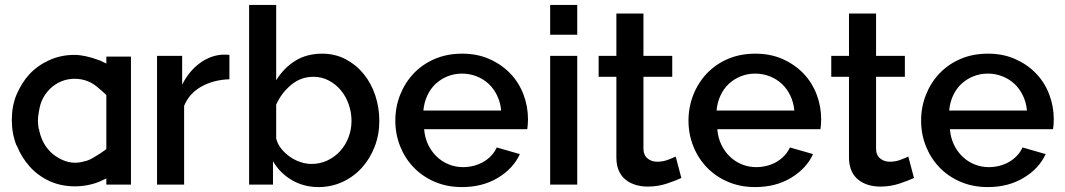

<svg xmlns="http://www.w3.org/2000/svg" viewBox="-20 -750 4325 780"><path d="M285 7Q228 7 182 -14Q134 -36 101 -73Q67 -111 48 -159H47Q28 -207 28 -262Q28 -320 47 -365Q69 -416 100 -449Q134 -485 181 -506Q228 -527 282 -527Q325 -527 384 -505Q392 -502 399 -498L412 -492V-520H512V0H412V-25L399 -19Q377 -8 354 -2Q320 7 285 7ZM138 -222 139 -221Q143 -202 151 -183Q163 -155 185 -133Q204 -114 232 -101Q258 -89 283 -89Q285 -89 287 -89Q304 -89 324 -95H325Q342 -99 360 -110Q389 -127 409 -142L412 -145V-363L410 -366Q392 -383 372 -399Q356 -412 339 -419Q313 -430 283 -430Q254 -430 228 -419Q202 -408 182 -388Q161 -367 149 -339Q140 -317 135 -276Q134 -267 134 -259Q135 -238 137 -228V-227L139 -225V-222Z M912 -428Q848 -426 798.5 -398.5Q749 -371 728 -320V0H618V-523H720V-406Q747 -460 790.5 -492.5Q834 -525 884 -528Q894 -528 900.5 -528Q907 -528 912 -527Z M1274 10Q1214 10 1165.5 -18.5Q1117 -47 1089 -95V0H992V-730H1102V-424Q1133 -474 1179.5 -503Q1226 -532 1289 -532Q1341 -532 1384 -509.5Q1427 -487 1457.5 -449.5Q1488 -412 1504.5 -362.5Q1521 -313 1521 -259Q1521 -203 1502 -154Q1483 -105 1450 -68.5Q1417 -32 1371.5 -11Q1326 10 1274 10ZM1245 -84Q1281 -84 1311 -98.5Q1341 -113 1362.5 -137Q1384 -161 1396 -192.5Q1408 -224 1408 -259Q1408 -294 1396.5 -326.5Q1385 -359 1364.5 -383.5Q1344 -408 1315.5 -423Q1287 -438 1253 -438Q1202 -438 1162.5 -405Q1123 -372 1102 -325V-187Q1108 -164 1123 -145.5Q1138 -127 1158 -113Q1178 -99 1201 -91.5Q1224 -84 1245 -84Z M1857 10Q1796 10 1746 -11.5Q1696 -33 1660.5 -70Q1625 -107 1605.5 -156Q1586 -205 1586 -260Q1586 -315 1605.5 -364.5Q1625 -414 1660.5 -451.5Q1696 -489 1746 -510.5Q1796 -532 1858 -532Q1919 -532 1968.5 -510Q2018 -488 2053 -451.5Q2088 -415 2106.5 -366.5Q2125 -318 2125 -265Q2125 -253 2124 -242.5Q2123 -232 2122 -225H1703Q1706 -190 1719.5 -162Q1733 -134 1754.5 -113.5Q1776 -93 1803.5 -82Q1831 -71 1861 -71Q1883 -71 1904.5 -76.5Q1926 -82 1944 -92.5Q1962 -103 1976 -118Q1990 -133 1998 -151L2092 -124Q2065 -65 2002.5 -27.5Q1940 10 1857 10ZM2016 -301Q2013 -334 1999.5 -362Q1986 -390 1965 -409.5Q1944 -429 1916 -440Q1888 -451 1857 -451Q1826 -451 1798.5 -440Q1771 -429 1750 -409.5Q1729 -390 1716 -362Q1703 -334 1700 -301Z M2215 0V-523H2325V0ZM2215 -609V-730H2325V-609Z M2748 -27Q2727 -17 2690 -4.5Q2653 8 2611 8Q2585 8 2562 1Q2539 -6 2521.5 -20Q2504 -34 2494 -56.5Q2484 -79 2484 -111V-438H2412V-523H2484V-695H2594V-523H2711V-438H2594V-146Q2594 -120 2611 -106Q2627 -93 2650 -93Q2673 -93 2694 -101Q2715 -109 2725 -114Z M3048 10Q2987 10 2937 -11.5Q2887 -33 2851.5 -70Q2816 -107 2796.5 -156Q2777 -205 2777 -260Q2777 -315 2796.5 -364.5Q2816 -414 2851.5 -451.5Q2887 -489 2937 -510.5Q2987 -532 3049 -532Q3110 -532 3159.5 -510Q3209 -488 3244 -451.5Q3279 -415 3297.5 -366.5Q3316 -318 3316 -265Q3316 -253 3315 -242.5Q3314 -232 3313 -225H2894Q2897 -190 2910.5 -162Q2924 -134 2945.5 -113.5Q2967 -93 2994.5 -82Q3022 -71 3052 -71Q3074 -71 3095.5 -76.5Q3117 -82 3135 -92.5Q3153 -103 3167 -118Q3181 -133 3189 -151L3283 -124Q3256 -65 3193.5 -27.5Q3131 10 3048 10ZM3207 -301Q3204 -334 3190.5 -362Q3177 -390 3156 -409.5Q3135 -429 3107 -440Q3079 -451 3048 -451Q3017 -451 2989.5 -440Q2962 -429 2941 -409.5Q2920 -390 2907 -362Q2894 -334 2891 -301Z M3693 -27Q3672 -17 3635 -4.5Q3598 8 3556 8Q3530 8 3507 1Q3484 -6 3466.5 -20Q3449 -34 3439 -56.5Q3429 -79 3429 -111V-438H3357V-523H3429V-695H3539V-523H3656V-438H3539V-146Q3539 -120 3556 -106Q3572 -93 3595 -93Q3618 -93 3639 -101Q3660 -109 3670 -114Z M3993 10Q3932 10 3882 -11.5Q3832 -33 3796.5 -70Q3761 -107 3741.5 -156Q3722 -205 3722 -260Q3722 -315 3741.5 -364.5Q3761 -414 3796.5 -451.5Q3832 -489 3882 -510.5Q3932 -532 3994 -532Q4055 -532 4104.5 -510Q4154 -488 4189 -451.5Q4224 -415 4242.5 -366.5Q4261 -318 4261 -265Q4261 -253 4260 -242.5Q4259 -232 4258 -225H3839Q3842 -190 3855.5 -162Q3869 -134 3890.5 -113.5Q3912 -93 3939.5 -82Q3967 -71 3997 -71Q4019 -71 4040.5 -76.5Q4062 -82 4080 -92.5Q4098 -103 4112 -118Q4126 -133 4134 -151L4228 -124Q4201 -65 4138.5 -27.5Q4076 10 3993 10ZM4152 -301Q4149 -334 4135.5 -362Q4122 -390 4101 -409.5Q4080 -429 4052 -440Q4024 -451 3993 -451Q3962 -451 3934.5 -440Q3907 -429 3886 -409.5Q3865 -390 3852 -362Q3839 -334 3836 -301Z"/></svg>

Font: Oxford Sans SemiBold
Style: Regular
Weight: 600
Designer: Matt McInerney, Pablo Impallari, Rodrigo Fuenzalida
Foundry: Matt McInerney, Pablo Impallari, Rodrigo Fuenzalida
Version: Version 3.000g; ttfautohint (v1.5) -l 8 -r 28 -G 28 -x 14 -D